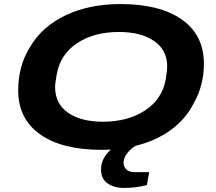

<svg xmlns="http://www.w3.org/2000/svg" viewBox="-20 -719 1056 937"><path d="M475.1 12.2Q282.2 12.2 175.5 -63.5Q68.8 -139.2 68.8 -277.8Q68.8 -397 126 -488.8Q185.1 -589.8 300.5 -644.5Q416 -699.2 567.9 -699.2Q760.7 -699.2 867.9 -623.3Q975.1 -547.4 975.1 -408.2Q975.1 -302.7 925.8 -215.8Q886.2 -137.2 813 -84.2Q739.7 -31.2 640.1 -6.8Q616.7 7.8 599.9 30.5Q583 53.2 583 75.2Q583 94.7 596.7 107.9Q610.4 121.1 637.2 121.1H708L696.8 184.1Q643.1 198.2 585 198.2Q537.1 198.2 505.1 176Q473.1 153.8 473.1 107.9Q473.1 53.7 521 11.2Q505.9 12.2 475.1 12.2ZM482.9 -125Q603 -125 687.3 -179.7Q771.5 -234.4 789.1 -333Q795.9 -376.5 795.9 -394Q795.9 -475.1 731.9 -519Q668 -563 560.1 -563Q439.9 -563 357.2 -508.8Q274.4 -454.6 256.8 -356Q249 -313.5 249 -293.9Q249 -212.9 312 -168.9Q375 -125 482.9 -125Z"/></svg>

Font: Archivo Expanded
Style: Bold Italic
Weight: 700
Width: 7
Italic angle: -10°
Designer: Hector Gatti
Foundry: Omnibus-Type
Version: Version 2.001